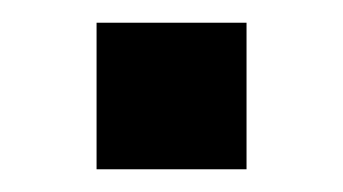

<svg xmlns="http://www.w3.org/2000/svg" viewBox="-20 -149 302 169"><path d="M65 0V-129H197V0Z"/></svg>

Font: Maven Pro SemiBold
Style: Regular
Weight: 600
Designer: Joe Prince
Foundry: Joe Prince
Version: Version 2.103